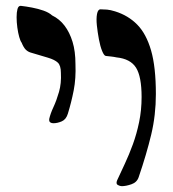

<svg xmlns="http://www.w3.org/2000/svg" viewBox="-20 -636 595 659"><path d="M398 3Q392 3 384.5 -1Q377 -5 382 -17Q394 -43 408.5 -74Q423 -105 436 -140.5Q449 -176 457.5 -217Q466 -258 466 -303Q466 -373 447 -403.5Q428 -434 380 -439Q371 -441 361.5 -442Q352 -443 343 -444Q337 -445 330.5 -461Q324 -477 319.5 -501Q315 -525 312.5 -548.5Q310 -572 313 -588Q316 -604 325 -604Q336 -604 347.5 -603Q359 -602 375 -597Q420 -583 451 -551.5Q482 -520 498.5 -463Q515 -406 515 -313Q515 -241 499 -174Q483 -107 456 -28Q450 -10 431 -3.5Q412 3 398 3ZM163 -213Q157 -213 152.5 -216Q148 -219 149 -228Q153 -246 163.5 -268.5Q174 -291 182.5 -320.5Q191 -350 189 -386Q189 -411 178.5 -421Q168 -431 144.5 -438Q121 -445 84 -456Q75 -459 68 -466Q61 -473 54 -490Q50 -495 46 -509Q42 -523 39.5 -541.5Q37 -560 37 -577Q37 -594 40 -605Q43 -616 51 -616Q69 -614 90 -610Q111 -606 129.5 -599.5Q148 -593 159 -583Q184 -571 201.5 -548Q219 -525 229 -492.5Q239 -460 239 -416Q241 -367 233 -326Q225 -285 213 -246Q207 -226 192 -219.5Q177 -213 163 -213Z"/></svg>

Font: Noto Rashi Hebrew SemiBold
Style: Regular
Weight: 600
Version: Version 1.006